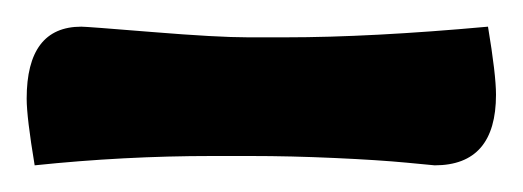

<svg xmlns="http://www.w3.org/2000/svg" viewBox="-20 -674 392 144"><path d="M166 -646H194Q258 -646 346 -654Q352 -618 352 -603Q352 -550 306 -550L285 -552Q264 -554 231 -555.5Q198 -557 168 -557H139Q73 -557 6 -550Q0 -586 0 -600Q0 -654 41 -654Q45 -654 94 -650Q143 -646 166 -646Z"/></svg>

Font: Overlock
Style: Black
Weight: 900
Designer: Dario Muhafara
Foundry: Dario Manuel Muhafara
Version: Version 1.001